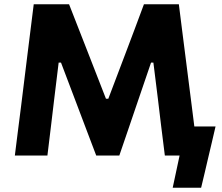

<svg xmlns="http://www.w3.org/2000/svg" viewBox="-20 -733 1045 905"><path d="M50 0Q57 -55.5 64 -111.8Q71 -168 79.5 -233.5L109 -472.5Q117 -537 124.2 -594.5Q131.5 -652 139 -713H305.5Q329.5 -652 351.2 -596.2Q373 -540.5 394.5 -485.5L479.5 -267.5H490.5L573 -485Q594 -540.5 614.5 -595Q635 -649.5 658.5 -713H823Q830.5 -653 837.8 -595.5Q845 -538 853.5 -472L884 -232Q890.5 -180.5 896 -137H996Q987.5 -100.5 978.8 -63Q970 -25.5 961.5 10Q953.5 44.5 945 80.8Q936.5 117 928 152H794L826.5 0H757Q747.5 -75 739.2 -142.5Q731 -210 724 -269L703 -438H692L630 -256.5Q607.5 -189.5 584.8 -123.8Q562 -58 542.5 0H433.5Q412 -56.5 386.5 -123.8Q361 -191 336.5 -256L267.5 -438H256.5L236 -270Q229 -210.5 220.8 -142.5Q212.5 -74.5 203.5 0Z"/></svg>

Font: Commissioner
Style: Bold
Weight: 700
Designer: Kostas Bartsokas
Foundry: Kostas Bartsokas
Version: Version 1.000; ttfautohint (v1.8.3)